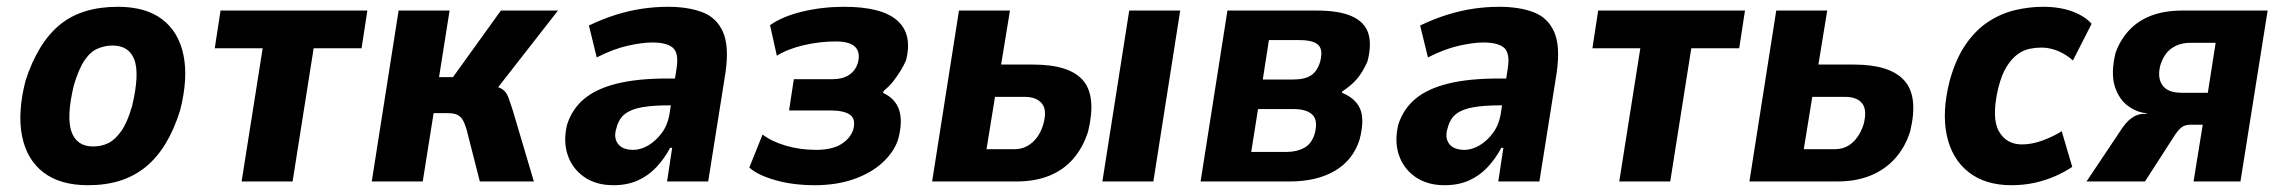

<svg xmlns="http://www.w3.org/2000/svg" viewBox="-20 -534 6723 565"><path d="M239 11Q157 11 108 -26.5Q59 -64 45 -133Q31 -202 55 -296Q73 -352 98.5 -393.5Q124 -435 156.5 -461.5Q189 -488 231.5 -501Q274 -514 327 -514Q409 -514 457.5 -477Q506 -440 520 -371.5Q534 -303 510 -209Q492 -152 467 -111Q442 -70 409 -43Q376 -16 334 -2.5Q292 11 239 11ZM254 -103Q279 -103 299 -113Q319 -123 337 -148.5Q355 -174 369 -223Q391 -316 375.5 -358Q360 -400 311 -400Q289 -400 267.5 -391Q246 -382 228.5 -356Q211 -330 197 -282Q175 -189 190.5 -146Q206 -103 254 -103Z M691 0 753 -392H612L629 -503H1061L1044 -392H903L841 0Z M1074 0 1153 -503H1303L1272 -307H1313L1454 -503H1622L1423 -248L1421 -284Q1448 -279 1459 -271Q1470 -263 1475.5 -248.5Q1481 -234 1489 -209L1551 0H1392L1353 -153Q1348 -170 1342 -180.5Q1336 -191 1326 -196Q1316 -201 1298 -201H1256L1224 0Z M1785 11Q1733 11 1698 -14Q1663 -39 1650 -79.5Q1637 -120 1649 -168Q1664 -214 1699.5 -243.5Q1735 -273 1795.5 -288Q1856 -303 1945 -303H1988L1977 -224H1947Q1902 -224 1870 -218.5Q1838 -213 1819.5 -199Q1801 -185 1794 -157Q1785 -130 1798 -111.5Q1811 -93 1844 -93Q1865 -93 1887.5 -106Q1910 -119 1928 -143.5Q1946 -168 1951 -204L1971 -333Q1978 -378 1960 -393.5Q1942 -409 1899 -409Q1870 -409 1827.5 -399.5Q1785 -390 1736 -365L1713 -459Q1755 -479 1794 -491Q1833 -503 1870.5 -508.5Q1908 -514 1946 -514Q2005 -514 2047 -498Q2089 -482 2107.5 -440Q2126 -398 2115 -321L2064 0H1943L1958 -99H1952Q1935 -67 1911.5 -42Q1888 -17 1857 -3Q1826 11 1785 11Z M2378 11Q2313 11 2261 -4Q2209 -19 2185 -41L2224 -138Q2252 -117 2293.5 -105Q2335 -93 2381 -93Q2428 -93 2455 -109.5Q2482 -126 2491 -153Q2499 -184 2481 -196.5Q2463 -209 2423 -209H2302L2316 -301H2431Q2459 -301 2478.5 -313.5Q2498 -326 2505 -351Q2512 -381 2496 -396.5Q2480 -412 2440 -412Q2392 -412 2345 -401Q2298 -390 2266 -370L2246 -460Q2283 -486 2341.5 -500Q2400 -514 2464 -514Q2575 -514 2620.5 -473.5Q2666 -433 2646 -356Q2640 -342 2630.5 -326.5Q2621 -311 2609.5 -296Q2598 -281 2582 -268L2578 -261Q2615 -244 2626 -210Q2637 -176 2623 -124Q2611 -87 2577.5 -56Q2544 -25 2493 -7Q2442 11 2378 11Z M2723 0 2802 -503H2952L2926 -344H3020Q3127 -344 3167 -297.5Q3207 -251 3182 -147Q3167 -100 3138.5 -67Q3110 -34 3068 -17Q3026 0 2971 0ZM2883 -95H2966Q2995 -95 3017.5 -114.5Q3040 -134 3050 -168Q3062 -210 3046 -229.5Q3030 -249 2995 -249H2908ZM3224 0 3303 -503H3453L3374 0Z M3513 0 3592 -503H3853Q3921 -503 3958.5 -486Q3996 -469 4006.5 -436Q4017 -403 4004 -353Q3997 -337 3987.5 -321.5Q3978 -306 3964.5 -292.5Q3951 -279 3930 -265L3929 -261Q3969 -245 3982.5 -213.5Q3996 -182 3981 -124Q3962 -63 3908.5 -31.5Q3855 0 3775 0ZM3662 -87H3767Q3796 -87 3818 -99Q3840 -111 3849 -141Q3859 -180 3842 -196.5Q3825 -213 3787 -213H3682ZM3696 -300H3785Q3820 -300 3838.5 -312.5Q3857 -325 3865 -353Q3874 -388 3859 -402Q3844 -416 3804 -416H3714Z M4231 11Q4179 11 4144 -14Q4109 -39 4096 -79.5Q4083 -120 4095 -168Q4110 -214 4145.5 -243.5Q4181 -273 4241.5 -288Q4302 -303 4391 -303H4434L4423 -224H4393Q4348 -224 4316 -218.5Q4284 -213 4265.5 -199Q4247 -185 4240 -157Q4231 -130 4244 -111.5Q4257 -93 4290 -93Q4311 -93 4333.5 -106Q4356 -119 4374 -143.5Q4392 -168 4397 -204L4417 -333Q4424 -378 4406 -393.5Q4388 -409 4345 -409Q4316 -409 4273.5 -399.5Q4231 -390 4182 -365L4159 -459Q4201 -479 4240 -491Q4279 -503 4316.5 -508.5Q4354 -514 4392 -514Q4451 -514 4493 -498Q4535 -482 4553.5 -440Q4572 -398 4561 -321L4510 0H4389L4404 -99H4398Q4381 -67 4357.5 -42Q4334 -17 4303 -3Q4272 11 4231 11Z M4745 0 4807 -392H4666L4683 -503H5115L5098 -392H4957L4895 0Z M5128 0 5207 -503H5357L5331 -344H5436Q5541 -344 5583.5 -297.5Q5626 -251 5601 -147Q5586 -100 5556 -67Q5526 -34 5483.5 -17Q5441 0 5387 0ZM5288 -95H5379Q5410 -95 5431.5 -114.5Q5453 -134 5464 -168Q5475 -210 5460 -229.5Q5445 -249 5409 -249H5313Z M5899 11Q5822 11 5773 -27.5Q5724 -66 5709 -135Q5694 -204 5717 -295Q5735 -361 5765 -404Q5795 -447 5832.5 -471Q5870 -495 5911 -504.5Q5952 -514 5992 -514Q6042 -514 6079 -500Q6116 -486 6135 -464L6080 -356Q6060 -374 6036 -384Q6012 -394 5987 -394Q5971 -394 5953 -390.5Q5935 -387 5917.5 -374.5Q5900 -362 5885 -338Q5870 -314 5860 -274Q5840 -187 5862 -148Q5884 -109 5930 -109Q5959 -109 5990.5 -120.5Q6022 -132 6047 -148L6078 -43Q6056 -28 6027.5 -15.5Q5999 -3 5967 4Q5935 11 5899 11Z M6120 0 6217 -145Q6235 -174 6252.5 -186.5Q6270 -199 6288 -199H6297L6296 -201Q6269 -203 6242.5 -222Q6216 -241 6203.5 -279Q6191 -317 6205 -377Q6218 -415 6244.5 -444Q6271 -473 6310.5 -488Q6350 -503 6403 -503H6653L6573 0H6435L6462 -167H6427Q6411 -167 6401.5 -160.5Q6392 -154 6381 -138L6292 0ZM6400 -261H6477L6500 -408H6426Q6393 -408 6370 -391.5Q6347 -375 6337 -341Q6328 -305 6343.5 -283Q6359 -261 6400 -261Z"/></svg>

Font: Nunito Sans 7pt Condensed ExtraBold
Style: Italic
Weight: 800
Width: 3
Italic angle: -9°
Designer: Vernon Adams
Foundry: Vernon Adams
Version: Version 3.101;gftools[0.9.27]